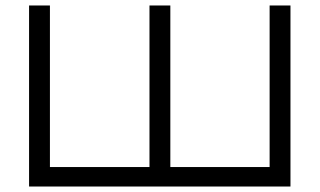

<svg xmlns="http://www.w3.org/2000/svg" viewBox="-20 -680 1165 700"><path d="M86 0V-660H162V-71H525V-660H601V-71H963V-660H1039V0Z"/></svg>

Font: Nata Sans
Style: Regular
Weight: 400
Designer: Daniel Uzquiano Cruz
Version: Version 1.001